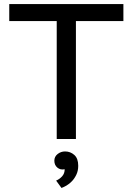

<svg xmlns="http://www.w3.org/2000/svg" viewBox="-20 -682 651 942"><path d="M25.4 0ZM585.4 -578.6H352.5V0H258.3V-578.6H25.4V-662.1H585.4ZM246.6 106.4Q246.6 86.4 262.7 73.7Q278.8 61 299.3 61Q325.2 61 344.5 78.1Q363.8 95.2 363.8 131.3Q363.8 155.8 354.7 174.8Q345.7 193.8 333 207Q320.3 220.2 306.4 228.3Q292.5 236.3 281.7 240.2L255.4 204.1Q272.5 196.8 284.9 182.9Q297.4 168.9 297.4 148.4Q276.4 152.8 261.5 140.4Q246.6 127.9 246.6 106.4Z"/></svg>

Font: PT Astra Sans
Style: Regular
Weight: 400
Designer: A.Korolkova, I. Chaeva
Foundry: ParaType Ltd
Version: Version 1.001; ttfautohint (v1.6)